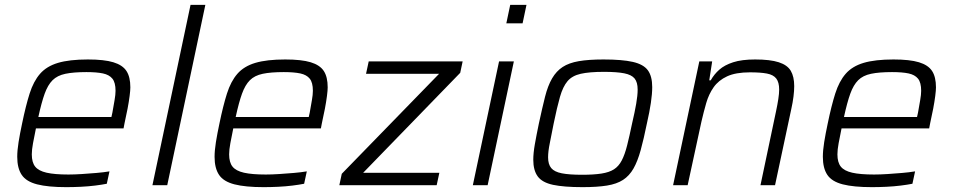

<svg xmlns="http://www.w3.org/2000/svg" viewBox="-20 -763 3926 791"><path d="M253 8Q178 8 133 -3.5Q88 -15 69.5 -42.5Q51 -70 51 -117Q51 -143 56.5 -177.5Q62 -212 71 -254Q86 -327 102 -377.5Q118 -428 145 -459Q172 -490 219 -504Q266 -518 342 -518Q409 -518 447 -506.5Q485 -495 501 -470.5Q517 -446 517 -403Q517 -391 514 -367.5Q511 -344 505.5 -315Q500 -286 493 -255L489 -234H128Q121 -200 116 -173Q111 -146 111 -127Q111 -94 125 -76.5Q139 -59 172 -51.5Q205 -44 262 -44Q287 -44 317.5 -46Q348 -48 377.5 -50.5Q407 -53 431 -57L420 -6Q400 -2 372 1.5Q344 5 313 6.5Q282 8 253 8ZM138 -281H439L443 -299Q448 -328 452 -350.5Q456 -373 456 -389Q456 -423 443 -439Q430 -455 404 -460.5Q378 -466 336 -466Q283 -466 249.5 -459Q216 -452 196.5 -432.5Q177 -413 164 -377Q151 -341 138 -281Z M608 0 765 -743H826L669 0Z M1066 8Q991 8 946 -3.5Q901 -15 882.5 -42.5Q864 -70 864 -117Q864 -143 869.5 -177.5Q875 -212 884 -254Q899 -327 915 -377.5Q931 -428 958 -459Q985 -490 1032 -504Q1079 -518 1155 -518Q1222 -518 1260 -506.5Q1298 -495 1314 -470.5Q1330 -446 1330 -403Q1330 -391 1327 -367.5Q1324 -344 1318.5 -315Q1313 -286 1306 -255L1302 -234H941Q934 -200 929 -173Q924 -146 924 -127Q924 -94 938 -76.5Q952 -59 985 -51.5Q1018 -44 1075 -44Q1100 -44 1130.5 -46Q1161 -48 1190.5 -50.5Q1220 -53 1244 -57L1233 -6Q1213 -2 1185 1.5Q1157 5 1126 6.5Q1095 8 1066 8ZM951 -281H1252L1256 -299Q1261 -328 1265 -350.5Q1269 -373 1269 -389Q1269 -423 1256 -439Q1243 -455 1217 -460.5Q1191 -466 1149 -466Q1096 -466 1062.5 -459Q1029 -452 1009.5 -432.5Q990 -413 977 -377Q964 -341 951 -281Z M1378 0 1388 -47 1789 -459H1488L1499 -510H1886L1876 -463L1476 -51H1790L1779 0Z M2066 -667 2082 -743H2149L2133 -667ZM1928 0 2036 -510H2097L1989 0Z M2380 8Q2303 8 2258.5 -1.5Q2214 -11 2195.5 -36Q2177 -61 2177 -105Q2177 -132 2183.5 -169Q2190 -206 2200 -254Q2214 -319 2225.5 -364.5Q2237 -410 2254.5 -440Q2272 -470 2298 -487Q2324 -504 2364.5 -511Q2405 -518 2466 -518Q2543 -518 2587 -508Q2631 -498 2649 -473.5Q2667 -449 2667 -404Q2667 -377 2661.5 -339.5Q2656 -302 2645 -254Q2632 -190 2619.5 -144.5Q2607 -99 2590 -69Q2573 -39 2547 -22Q2521 -5 2480.5 1.5Q2440 8 2380 8ZM2378 -43Q2426 -43 2458 -48Q2490 -53 2509.5 -65.5Q2529 -78 2541.5 -102Q2554 -126 2563.5 -163.5Q2573 -201 2584 -254Q2595 -301 2601 -335.5Q2607 -370 2607 -394Q2607 -424 2594.5 -439.5Q2582 -455 2551.5 -461Q2521 -467 2468 -467Q2408 -467 2372.5 -459Q2337 -451 2318 -428.5Q2299 -406 2287 -364Q2275 -322 2261 -254Q2252 -207 2245 -173Q2238 -139 2238 -115Q2238 -86 2251 -70.5Q2264 -55 2294.5 -49Q2325 -43 2378 -43Z M2753 0 2861 -510H2914L2902 -432H2908Q2922 -457 2943.5 -476Q2965 -495 3000.5 -506.5Q3036 -518 3091 -518Q3153 -518 3188.5 -506.5Q3224 -495 3238 -471Q3252 -447 3252 -408Q3252 -389 3249 -365Q3246 -341 3240 -314L3173 0H3113L3177 -304Q3183 -332 3186.5 -355Q3190 -378 3190 -394Q3190 -424 3178 -439.5Q3166 -455 3139.5 -460Q3113 -465 3070 -465Q3011 -465 2975.5 -448.5Q2940 -432 2920 -403.5Q2900 -375 2889.5 -338.5Q2879 -302 2870 -263L2813 0Z M3572 8Q3497 8 3452 -3.5Q3407 -15 3388.5 -42.5Q3370 -70 3370 -117Q3370 -143 3375.5 -177.5Q3381 -212 3390 -254Q3405 -327 3421 -377.5Q3437 -428 3464 -459Q3491 -490 3538 -504Q3585 -518 3661 -518Q3728 -518 3766 -506.5Q3804 -495 3820 -470.5Q3836 -446 3836 -403Q3836 -391 3833 -367.5Q3830 -344 3824.5 -315Q3819 -286 3812 -255L3808 -234H3447Q3440 -200 3435 -173Q3430 -146 3430 -127Q3430 -94 3444 -76.5Q3458 -59 3491 -51.5Q3524 -44 3581 -44Q3606 -44 3636.5 -46Q3667 -48 3696.5 -50.5Q3726 -53 3750 -57L3739 -6Q3719 -2 3691 1.5Q3663 5 3632 6.5Q3601 8 3572 8ZM3457 -281H3758L3762 -299Q3767 -328 3771 -350.5Q3775 -373 3775 -389Q3775 -423 3762 -439Q3749 -455 3723 -460.5Q3697 -466 3655 -466Q3602 -466 3568.5 -459Q3535 -452 3515.5 -432.5Q3496 -413 3483 -377Q3470 -341 3457 -281Z"/></svg>

Font: Saira Thin Light
Style: Italic
Weight: 300
Italic angle: -12°
Version: Version 1.101